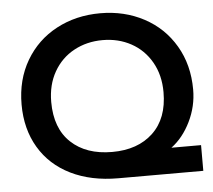

<svg xmlns="http://www.w3.org/2000/svg" viewBox="-51 -770 916 826"><g transform="rotate(-5 407.0 -357.0)"><path d="M40 -352Q40 -459 88.5 -541.5Q137 -624 221.5 -669Q306 -714 411 -714Q515 -714 599.5 -669Q684 -624 732.5 -541.5Q781 -459 781 -352Q781 -280 749 -214.5Q717 -149 666 -111H794V0H427Q310 0 222.5 -43Q135 -86 87.5 -166Q40 -246 40 -352ZM653 -352Q653 -426 621 -482Q589 -538 534 -568Q479 -598 411 -598Q343 -598 287.5 -568Q232 -538 200 -482Q168 -426 168 -352Q168 -238 233.5 -176.5Q299 -115 411 -115Q522 -115 587.5 -177Q653 -239 653 -352Z"/></g></svg>

Font: Prompt Medium
Style: Regular
Weight: 500
Designer: Katatrad Team
Foundry: CadsonDemak
Version: Version 1.001